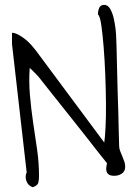

<svg xmlns="http://www.w3.org/2000/svg" viewBox="-20 -785 581 805"><path d="M30.3 -600.6V-647.5Q42 -647.5 56.6 -639.6Q71.3 -631.8 85 -621.1Q98.6 -610.4 110.4 -597.2Q122.1 -584 128.9 -575.2L417 -187.5Q419.9 -204.1 422.4 -249Q424.8 -293.9 424.3 -351.1Q423.8 -408.2 421.4 -470.7Q418.9 -533.2 414.6 -587.4Q410.2 -641.6 404.8 -679.2Q399.4 -716.8 390.6 -724.6Q390.6 -739.3 396 -752Q401.4 -764.6 417 -764.6Q432.6 -764.6 442.4 -747.1Q452.1 -729.5 457 -707.5Q461.9 -685.5 464.4 -664.6Q466.8 -643.6 466.8 -636.7Q467.8 -619.1 468.8 -583.5Q469.7 -547.9 470.7 -502.4Q471.7 -457 473.1 -406.2Q474.6 -355.5 476.1 -310.5Q477.5 -265.6 478 -229Q478.5 -192.4 479.5 -174.8Q479.5 -162.1 483.9 -151.4Q488.3 -140.6 492.7 -129.9Q497.1 -119.1 501 -108.4Q504.9 -97.7 504.9 -85.9Q504.9 -66.4 490.7 -57.1Q476.6 -47.9 459 -47.9Q449.2 -47.9 441.9 -50.3Q434.6 -52.7 430.2 -59.1Q425.8 -65.4 425.3 -75.2Q424.8 -85 428.7 -100.6Q418 -113.3 395.5 -142.1Q373 -170.9 345.2 -206.5Q317.4 -242.2 286.1 -281.2Q254.9 -320.3 226.6 -356Q198.2 -391.6 175.8 -419.9L142.6 -461.9Q140.6 -464.8 135.7 -469.7L112.3 -493.2Q107.4 -498 104.5 -500Q100.6 -443.4 105.5 -386.2Q110.4 -329.1 118.7 -272.5Q127 -215.8 135.3 -159.7Q143.6 -103.5 143.6 -46.9Q143.6 -31.2 140.6 -19Q137.7 -6.8 117.2 0Q97.7 -6.8 90.8 -25.9Q84 -44.9 91.8 -62.5Z"/></svg>

Font: Shadows Into Light
Style: Regular
Weight: 400
Designer: Kimberly Geswein
Foundry: Kimberly Geswein
Version: Version 001.000